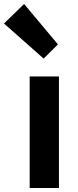

<svg xmlns="http://www.w3.org/2000/svg" viewBox="-70 -944 394 964"><path d="M79 0H226V-560H79ZM149 -650 221 -721 51 -924 -50 -826Z"/></svg>

Font: Source Han Sans CN
Style: Bold
Weight: 700
Designer: Ryoko NISHIZUKA 西塚涼子 (kana, bopomofo & ideographs); Paul D. Hunt (Latin, Greek & Cyrillic); Sandoll Communications 산돌커뮤니
Foundry: Adobe
Version: Version 2.001;hotconv 1.0.107;makeotfexe 2.5.65593